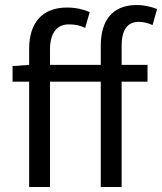

<svg xmlns="http://www.w3.org/2000/svg" viewBox="-20 -744 645 764"><path d="M381 0H464V-419H567V-486H464V-562C464 -625 487 -657 532 -657C550 -657 569 -653 587 -644L605 -708C583 -717 554 -724 524 -724C426 -724 381 -661 381 -562V-486H179V-548C179 -612 206 -647 254 -647C279 -647 298 -643 319 -633L337 -696C312 -707 280 -714 247 -714C146 -714 96 -651 96 -550V-486L30 -481V-419H96V0H179V-419H381Z"/></svg>

Font: DAIFUKU Sans
Style: Regular
Weight: 400
Designer: Original font ‘Source Han Sans JP’ : Paul D. Hunt
Foundry: Daifuku
Version: Version 1.000